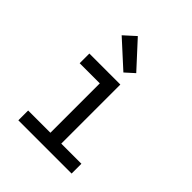

<svg xmlns="http://www.w3.org/2000/svg" viewBox="-212 -897 1025 1025"><g transform="rotate(45 300.0 -384.5)"><path d="M99 0V-74H267V-447H115V-520H349V-74H501V0ZM315 -577 168 -711 232 -769 366 -623Z"/></g></svg>

Font: Zed Mono Extended
Style: Regular
Weight: 400
Width: 7
Monospace: yes
Designer: Belleve Invis
Foundry: Belleve Invis
Version: Version 1.0.0; ttfautohint (v1.8.4)